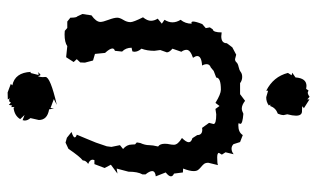

<svg xmlns="http://www.w3.org/2000/svg" viewBox="-178 -454 801 484"><g transform="rotate(-90 222.0 -211.5)"><path d="M106.4 -6.3 101.1 -22.9Q96.2 -27.8 89.8 -27.8Q82.5 -27.8 75.7 -22.5L80.6 -43L74.7 -52.2L79.1 -59.6Q79.1 -64 67.4 -64Q52.2 -64 48.3 -62L54.2 -86.4Q54.2 -93.8 50.8 -97.7Q47.4 -101.6 43.5 -104.7Q39.6 -107.9 36.4 -111.8Q33.2 -115.7 33.2 -123.5Q33.2 -133.3 39.6 -149.9L29.8 -150.4L26.9 -172.9Q20 -175.8 20 -180.7Q20 -186 29.8 -193.8L20 -218.8Q33.2 -220.2 33.2 -228Q33.2 -234.4 24.9 -244.6V-252.4Q31.7 -264.2 31.7 -287.6L39.6 -317.4L26.9 -315.4L49.3 -332L41 -347.7L50.8 -373.5H61L62 -377.9Q62 -385.3 51.3 -389.2Q60.1 -395 60.1 -402.8Q69.8 -410.2 89.4 -439L105 -446.3L117.2 -442.9L131.8 -431.2Q118.2 -426.8 118.2 -423.3Q118.2 -419.9 125 -418L115.2 -394.5L105 -369.6L95.7 -342.3L94.2 -330.6L98.6 -309.1L88.9 -301.3Q100.1 -292 100.1 -279.3L100.6 -271L105.5 -266.6L104 -257.8Q98.6 -246.1 98.6 -235.4Q98.6 -227.1 95.2 -212.9Q102.1 -208.5 102.1 -195.8Q102.1 -189.5 100.8 -184.1Q99.6 -178.7 99.6 -172.9Q99.6 -163.1 116.7 -152.8Q106 -142.1 106 -135.7Q106 -129.4 116.2 -126.5L124 -114.3Q124 -101.6 137.7 -101.6L142.1 -102.1L154.8 -84.5L151.9 -73.2Q151.9 -66.4 176.3 -66.4L189.9 -68.4L197.3 -58.1L205.1 -68.4Q227.5 -54.7 238.3 -54.7Q269 -54.7 269 -66.4L285.6 -72.8L294.4 -80.1Q302.7 -83 302.7 -90.3Q302.7 -96.2 299.3 -102.1Q323.2 -103.5 323.2 -114.3Q323.2 -118.7 318.8 -125Q338.9 -131.8 338.9 -141.1Q338.9 -147.9 334 -154.3L341.8 -176.8Q332.5 -184.6 332.5 -190.9L338.4 -207.5L336.4 -222.2Q336.4 -240.7 341.8 -254.9Q334 -263.7 334 -272.9L335 -277.8L344.2 -279.8Q344.2 -294.4 334.5 -303.7L336.4 -321.8Q342.3 -323.7 342.3 -328.1Q342.3 -334.5 331.1 -346.7L328.6 -372.1L312 -377L306.6 -397.5L307.1 -409.2L315.4 -418L308.1 -425.8L320.3 -444.8L348.1 -441.9Q357.9 -448.7 377.9 -448.7L386.7 -448.2L394 -441.9H410.2L419.9 -434.1Q419.9 -418.5 423.3 -416.5L429.2 -403.8L425.8 -380.9Q409.2 -369.1 409.2 -358.4Q409.2 -352.1 414.6 -337.9Q419.9 -323.7 419.9 -315.9Q419.9 -309.6 414.3 -300.5Q408.7 -291.5 408.7 -282.7Q408.7 -275.4 420.9 -251Q412.1 -240.2 412.1 -231Q412.1 -222.7 417.5 -213.9L404.8 -203.6L414.6 -196.8Q408.2 -186.5 408.2 -176.8Q408.2 -166.5 414.6 -156.2Q404.8 -144.5 404.8 -128.4L407.2 -128.9Q410.2 -128.9 410.2 -124.5Q410.2 -117.7 403.8 -101.6L393.6 -92.8L395.5 -82.5L390.6 -75.2Q382.8 -74.2 382.8 -52.7L373 -53.7Q355.5 -53.7 355.5 -39.6L345.2 -25.9L326.7 -16.1L315.4 -19Q310.5 -19 307.4 -15.4Q304.2 -11.7 295.9 -10Q287.6 -8.3 283 -4.6Q278.3 -1 270.5 -1Q261.7 -1 254.9 -6.3H227.1L210.4 6.3Q199.7 -2 190.9 -2Q185.5 -2 177.7 2Q152.3 0 152.3 -5.4L153.8 -10.3L148.4 -10.7Q130.9 -10.7 124 0.5ZM188.8 -487.7Q162 -492.1 162 -513.6L166.8 -534.7Q160.6 -542.2 160.6 -549.2L161.5 -554.5L174.7 -549.6L164.2 -560.6Q173 -575.1 192.7 -577.3L194.9 -574.7L194.5 -583.5L198.4 -580.8L200.2 -589.2L205.5 -584.3Q207.2 -584.3 207.7 -587.4L212.9 -588.7L216.9 -586.1L213.8 -591.8L231.4 -592.3L252.9 -584.3L249.4 -580.4Q281.5 -573.8 283.3 -533.8L280.6 -534.7L275.8 -515.8L277.1 -513.6L282.8 -516.2Q278 -509.6 275.8 -509.6Q273.6 -509.6 272.7 -515.8Q270.1 -511 270.1 -504.4L270.5 -496.9Q270.5 -484.6 200.2 -468.3L214.7 -475.8L192.3 -484.1L191 -475.4ZM220.9 60 235.7 64.3V59.6Q271.3 77.5 280.7 114.3L274.8 123.6L281.1 125.2L269.3 133.4Q267.4 161.1 247.9 161.1L240.4 160.3L236.5 166.2L231.4 164.3Q226.8 164.3 220.5 168.9L213.9 163.1V168.6L191.6 154.5L196.3 151.4Q196.3 149.8 187.3 149.8H184.2Q172.9 149.8 172.9 134.6Q172.9 126.4 176.4 112.7L174.4 103.7Q174.4 97.1 177.9 88.9Q192.8 83.4 197.1 69.7L201 70.1L198.6 66.2Q207.6 59.6 218.6 59.6Z"/></g></svg>

Font: Truetypewriter PolyglOTT
Style: Regular
Weight: 400
Designer: Sergey Beatoff a.k.a. Sam_T
Version: Version 3.76